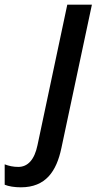

<svg xmlns="http://www.w3.org/2000/svg" viewBox="-147 -559 437 819"><path d="M-58 240C48 240 94 172 115 72L245 -539H140L13 60C0 123 -29 153 -69 153C-90 153 -109 149 -127 142V229C-110 236 -85 240 -58 240Z"/></svg>

Font: Noto Sans Medium
Style: Italic
Weight: 500
Italic angle: -12°
Designer: Monotype Design Team
Foundry: Monotype Imaging Inc.
Version: Version 2.013